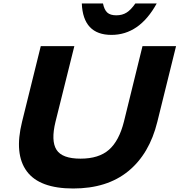

<svg xmlns="http://www.w3.org/2000/svg" viewBox="-20 -1076 1034 1106"><path d="M994.1 -810.1 886.2 -374Q840.8 -189.5 718.8 -89.8Q596.7 9.8 401.9 9.8Q207.5 9.8 134.3 -89.4Q61 -188.5 106.9 -374L214.8 -810.1H408.2L299.8 -375Q272.9 -264.6 305.4 -213.4Q337.9 -162.1 443.8 -162.1Q549.3 -162.1 607.7 -213.4Q666 -264.6 693.8 -375L800.8 -810.1ZM759.8 -1056.2H882.8Q783.2 -875 622.1 -875Q458.5 -875 451.2 -1056.2H573.2Q580.6 -1019.5 597.9 -1003.7Q615.2 -987.8 649.9 -987.8Q684.6 -987.8 709.5 -1003.7Q734.4 -1019.5 759.8 -1056.2Z"/></svg>

Font: Sinkin Sans 800 Black Italic
Style: Regular
Weight: 900
Italic angle: -112°
Designer: Keith Bates
Foundry: K-Type
Version: Sinkin Sans (version 1.0)  by Keith Bates   •   © 2014   www